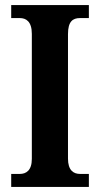

<svg xmlns="http://www.w3.org/2000/svg" viewBox="-20 -734 392 754"><path d="M24 0H329V-51H294C268 -51 247 -66 247 -111V-600C247 -650 266 -663 294 -663H329V-714H24V-663H58C82 -663 105 -650 105 -601V-110C105 -64 82 -51 58 -51H24Z"/></svg>

Font: Noto Serif Sinhala Condensed
Style: Bold
Weight: 700
Width: 3
Designer: Jelle Bosma - Monotype Design Team
Foundry: Monotype Imaging Inc.
Version: Version 2.007